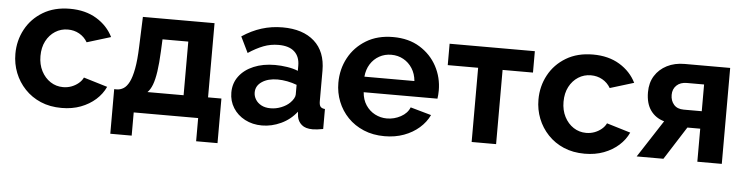

<svg xmlns="http://www.w3.org/2000/svg" viewBox="-43 -727 4069 1048"><g transform="rotate(5 1991.5 -203.0)"><path d="M304.7 10Q240.7 10 190 -11.7Q139.2 -33.5 103.1 -71.7Q66.9 -109.9 47.6 -158.9Q28.3 -207.9 28.3 -262.5Q28.3 -335.5 61.6 -397.2Q94.8 -458.9 156.8 -496.1Q218.8 -533.3 304.2 -533.3Q389.3 -533.3 450.2 -496.3Q511 -459.3 540.8 -399L410.2 -359Q393.4 -387.8 365.2 -403.6Q337.1 -419.4 302.6 -419.4Q264.5 -419.4 233.4 -399.6Q202.2 -379.7 183.9 -344.6Q165.7 -309.4 165.7 -262.5Q165.7 -216.5 184.2 -180.5Q202.8 -144.6 233.9 -124.2Q265.1 -103.9 303.2 -103.9Q327.4 -103.9 348.9 -111.9Q370.4 -120 387.4 -134.2Q404.4 -148.5 412.4 -165.9L543 -126.4Q524.8 -86.6 490.5 -56Q456.2 -25.4 409.4 -7.7Q362.7 10 304.7 10Z M582.4 127.1V-117.2H596.1Q615.8 -117.2 633.3 -128Q650.8 -138.8 664.2 -165.3Q677.7 -191.8 686.5 -239Q695.4 -286.2 697.9 -359.3L704.1 -523.8H1096.7V-117.2H1169.9V127.1H1052.7V0H699.6V127.1ZM764.7 -117.2H962.7V-411.1H821.5L818.5 -345.9Q815.5 -279.8 808.8 -234.3Q802.1 -188.7 791.3 -160.6Q780.5 -132.4 764.7 -117.2Z M1221 -154.6Q1221 -206 1249.8 -244.3Q1278.5 -282.6 1329.2 -303.9Q1379.8 -325.3 1445.8 -325.3Q1479 -325.3 1512.9 -320Q1546.7 -314.7 1572.2 -304.2V-332.3Q1572.2 -381.9 1542.7 -408.9Q1513.2 -436 1455.4 -436Q1411.9 -436 1372.9 -421Q1333.8 -405.9 1290.7 -377.4L1248.3 -464.6Q1300.2 -499.2 1354.6 -516.2Q1409 -533.3 1469.4 -533.3Q1580.7 -533.3 1643.4 -477.3Q1706.2 -421.4 1706.2 -316.9V-149.6Q1706.2 -128.6 1713.3 -119.8Q1720.5 -110.9 1737.8 -109.5V0Q1720.3 3.4 1705.8 5Q1691.3 6.7 1680.8 6.7Q1640.8 6.7 1620.3 -11Q1599.9 -28.6 1595.2 -55.3L1592.3 -82Q1557.8 -37.5 1506.9 -13.8Q1455.9 10 1402.8 10Q1350.8 10 1309.4 -11.7Q1267.9 -33.5 1244.5 -70.9Q1221 -108.3 1221 -154.6ZM1546.6 -128.4Q1558.2 -139.7 1565.2 -152Q1572.2 -164.2 1572.2 -174.2V-227.5Q1547.9 -236.8 1520 -242.2Q1492.1 -247.5 1466.8 -247.5Q1414.6 -247.5 1381.3 -225.3Q1347.9 -203.1 1347.9 -166.1Q1347.9 -146.1 1358.9 -128Q1369.9 -109.9 1390.8 -98.7Q1411.6 -87.6 1441.2 -87.6Q1471.4 -87.6 1500 -99.1Q1528.7 -110.6 1546.6 -128.4Z M2074.3 10Q2010.7 10 1959.8 -11.5Q1908.8 -33 1872.8 -70.3Q1836.9 -107.5 1817.6 -156.1Q1798.3 -204.6 1798.3 -258.7Q1798.3 -333.6 1831.9 -395.8Q1865.4 -457.9 1927.5 -495.6Q1989.6 -533.3 2074.8 -533.3Q2160.6 -533.3 2221.5 -495.5Q2282.5 -457.8 2315.3 -396.6Q2348 -335.5 2348 -264.1Q2348 -251.8 2347 -239.6Q2346.1 -227.4 2344.6 -219.3H1940.5Q1943.6 -178.6 1963.1 -149.1Q1982.7 -119.5 2013.3 -103.5Q2044 -87.6 2078.6 -87.6Q2118.9 -87.6 2154.7 -107.1Q2190.4 -126.5 2203.3 -159.2L2317.6 -127Q2298.8 -87.2 2263.5 -56.3Q2228.2 -25.4 2180.2 -7.7Q2132.2 10 2074.3 10ZM1937 -304.2H2211Q2207.4 -343.9 2188.5 -373.4Q2169.6 -403 2139.8 -419.5Q2110.1 -436.1 2073.5 -436.1Q2037.4 -436.1 2007.6 -419.5Q1977.9 -403 1959.2 -373.4Q1940.6 -343.9 1937 -304.2Z M2551.2 0V-406.6H2384.7V-523.8H2851.7V-406.6H2685.2V0Z M3170.7 10Q3106.7 10 3056 -11.7Q3005.2 -33.5 2969.1 -71.7Q2932.9 -109.9 2913.6 -158.9Q2894.3 -207.9 2894.3 -262.5Q2894.3 -335.5 2927.6 -397.2Q2960.8 -458.9 3022.8 -496.1Q3084.8 -533.3 3170.2 -533.3Q3255.3 -533.3 3316.2 -496.3Q3377 -459.3 3406.8 -399L3276.2 -359Q3259.4 -387.8 3231.2 -403.6Q3203.1 -419.4 3168.6 -419.4Q3130.5 -419.4 3099.4 -399.6Q3068.2 -379.7 3049.9 -344.6Q3031.7 -309.4 3031.7 -262.5Q3031.7 -216.5 3050.2 -180.5Q3068.8 -144.6 3099.9 -124.2Q3131.1 -103.9 3169.2 -103.9Q3193.4 -103.9 3214.9 -111.9Q3236.4 -120 3253.4 -134.2Q3270.4 -148.5 3278.4 -165.9L3409 -126.4Q3390.8 -86.6 3356.5 -56Q3322.2 -25.4 3275.4 -7.7Q3228.7 10 3170.7 10Z M3455.4 0 3588 -204.1Q3540.6 -217.3 3513.5 -255.1Q3486.3 -292.9 3486.3 -354.8Q3486.3 -406.7 3510.1 -444.8Q3533.9 -482.8 3575.9 -504.3Q3617.9 -525.7 3672.7 -525.7H3921.8V0H3787.8V-181.1H3717.4L3602 0ZM3689 -276.8H3787.8V-423.3H3693.6Q3657.9 -423.3 3637.1 -403.4Q3616.3 -383.4 3616.3 -351.4Q3616.3 -319.5 3634.9 -298.1Q3653.4 -276.8 3689 -276.8Z"/></g></svg>

Font: Raleway Thin
Style: Regular
Weight: 100
Designer: Matt McInerney, Pablo Impallari, Rodrigo Fuenzalida
Foundry: Matt McInerney, Pablo Impallari, Rodrigo Fuenzalida
Version: Version 4.026